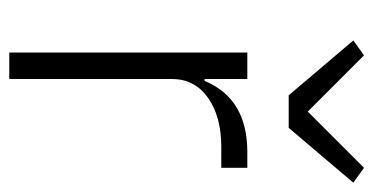

<svg xmlns="http://www.w3.org/2000/svg" viewBox="-215 -588 803 413"><g transform="rotate(90 186.5 -381.5)"><path d="M255 -601H185L67 -740L99 -763L220 -642L341 -763L373 -740ZM150 0H93V-512H150V-420H154Q192 -512 307 -512H341V-456H296Q231 -456 190.5 -427.5Q150 -399 150 -350Z"/></g></svg>

Font: IBM Plex Sans Light
Style: Regular
Weight: 300
Designer: Mike Abbink, Paul van der Laan, Pieter van Rosmalen
Foundry: Bold Monday
Version: Version 3.0